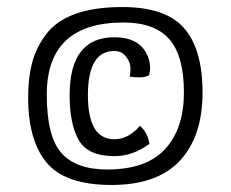

<svg xmlns="http://www.w3.org/2000/svg" viewBox="-20 -738 656 546"><path d="M407 -541 404 -524Q393 -518 377 -518Q361 -518 349 -520Q351 -528 351 -544.5Q351 -561 338.5 -577Q326 -593 305 -593Q230 -593 230 -467.5Q230 -342 305 -342Q345 -342 378 -380Q400 -361 405 -329Q358 -294 305 -294Q230 -294 204 -339.5Q178 -385 178 -467Q178 -632 305 -632Q356 -632 381.5 -606.5Q407 -581 407 -541ZM331 -674Q113 -674 113 -469Q113 -350 154.5 -303Q196 -256 285 -256Q396 -256 449.5 -314Q503 -372 503 -475.5Q503 -579 461.5 -626.5Q420 -674 331 -674ZM60 -461Q60 -516 71 -558.5Q82 -601 110 -639Q168 -718 328 -718Q451 -718 503.5 -658Q556 -598 556 -474.5Q556 -351 492 -281.5Q428 -212 297 -212Q166 -212 113 -275Q60 -338 60 -461Z"/></svg>

Font: Port Lligat Sans
Style: Regular
Weight: 400
Designer: Dario Muhafara, Eduardo Rodriguez Tunni
Foundry: Tipo
Version: Version 1.002